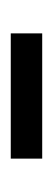

<svg xmlns="http://www.w3.org/2000/svg" viewBox="106 -424 97 348"><g transform="rotate(90 154.0 -250.5)"><path d="M41 -222V-279H268V-222Z"/></g></svg>

Font: Assistant
Style: Regular
Weight: 400
Designer: Hebrew By Ben Nathan, Latin by Paul Hunt
Version: Version 3.000